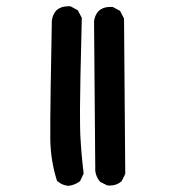

<svg xmlns="http://www.w3.org/2000/svg" viewBox="-20 -608 540 613"><path d="M140.6 -163.1Q140.6 -172.9 140.6 -224.1Q140.6 -275.4 145.5 -541V-542Q147.5 -560.5 160.2 -575.2Q174.8 -587.9 196.3 -587.9Q199.2 -587.9 205.1 -587.9L228.5 -575.2L241.2 -550.8Q235.4 -324.2 235.4 -260.3Q235.4 -196.3 236.3 -178.7Q239.3 -118.2 247.1 -53.7L235.4 -29.3Q217.8 -16.6 198.2 -14.6Q178.7 -16.6 165 -28.3L162.1 -30.3Q141.6 -94.7 140.6 -163.1ZM331.1 -585.9Q334 -585.9 339.8 -585.9L363.3 -573.2L376 -548.8L379.9 -52.7L368.2 -29.3Q352.5 -15.6 331.1 -15.6Q323.2 -15.6 321.3 -16.6L299.8 -27.3Q287.1 -42 284.2 -61.5Q284.2 -62.5 280.3 -540Q282.2 -558.6 294.9 -573.2Q309.6 -585.9 331.1 -585.9Z"/></svg>

Font: JasonHandwriting2
Style: SemiBold
Weight: 600
Version: Version 1.04.7